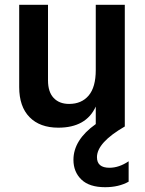

<svg xmlns="http://www.w3.org/2000/svg" viewBox="-20 -527 605 800"><path d="M516 230Q475 253 418 253Q352 253 319 221Q286 189 286 139Q286 56 379 -10V-83Q339 5 223 5Q146 5 103 -39Q60 -83 60 -164V-507H180V-192Q180 -144 203.5 -119Q227 -94 268 -94Q320 -94 349.5 -129Q379 -164 379 -235V-507H500V0Q384 67 384 128Q384 172 436 172Q476 172 516 145Z"/></svg>

Font: Hind Madurai SemiBold
Style: Regular
Weight: 600
Designer: Jyotish Sonowal
Foundry: Indian Type Foundry
Version: Version 1.001;PS 1.0;hotconv 1.0.86;makeotf.lib2.5.63406; tt